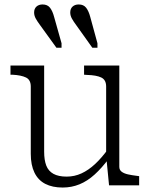

<svg xmlns="http://www.w3.org/2000/svg" viewBox="-20 -831 674 861"><path d="M385 -754 417 -637V-617H394L322 -718Q310 -734 302.5 -747.5Q295 -761 295 -775Q295 -792 305.5 -801.5Q316 -811 333 -811Q355 -811 366.5 -796Q378 -781 385 -754ZM223 -754 256 -637V-617H233L160 -718Q148 -734 140.5 -747.5Q133 -761 133 -775Q133 -792 143.5 -801.5Q154 -811 171 -811Q193 -811 204.5 -796Q216 -781 223 -754ZM178 -537V-151Q178 -113 187.5 -88.5Q197 -64 219.5 -51.5Q242 -39 279 -39Q314 -39 345.5 -53.5Q377 -68 406.5 -95.5Q436 -123 465 -163L468 -120Q437 -78 404.5 -48.5Q372 -19 336.5 -4.5Q301 10 261 10Q215 10 183 -6.5Q151 -23 134.5 -57Q118 -91 118 -141V-443Q118 -473 96.5 -483.5Q75 -494 35 -496H27V-537ZM515 -537V-83Q515 -69 525.5 -61Q536 -53 554 -49Q572 -45 597 -42L604 -41V0H469L457 -123L456 -127V-443Q456 -473 434 -483.5Q412 -494 370 -495L357 -496V-537Z"/></svg>

Font: Roboto Serif ExtraLight
Style: Regular
Weight: 250
Version: Version 1.007